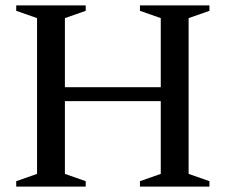

<svg xmlns="http://www.w3.org/2000/svg" viewBox="-20 -690 834 710"><path d="M220 -47 297 -20V0H40V-20L117 -47V-623L40 -650V-670H297V-650L220 -623V-367.5H574.5V-623L497.5 -650V-670H754.5V-650L677.5 -623V-47L754.5 -20V0H497.5V-20L574.5 -47V-316H220Z"/></svg>

Font: Newsreader Text Medium
Style: Regular
Weight: 500
Designer: Hugues Gentile
Foundry: Production Type
Version: Version 1.001